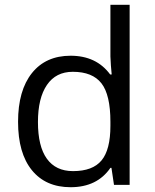

<svg xmlns="http://www.w3.org/2000/svg" viewBox="-20 -780 653 810"><path d="M450.2 -71.8H445.8Q389.6 9.8 277.8 9.8Q172.9 9.8 114.5 -62Q56.2 -133.8 56.2 -266.1Q56.2 -398.4 114.7 -471.7Q173.3 -544.9 277.8 -544.9Q386.7 -544.9 444.8 -465.8H451.2L447.8 -504.4L445.8 -542V-759.8H526.9V0H460.9ZM288.1 -58.1Q371.1 -58.1 408.4 -103.3Q445.8 -148.4 445.8 -249V-266.1Q445.8 -379.9 408 -428.5Q370.1 -477.1 287.1 -477.1Q215.8 -477.1 178 -421.6Q140.1 -366.2 140.1 -265.1Q140.1 -162.6 177.7 -110.4Q215.3 -58.1 288.1 -58.1Z"/></svg>

Font: f05545470
Style: Regular
Weight: 400
Foundry: Ascender Corporation
Version: Version 1.10